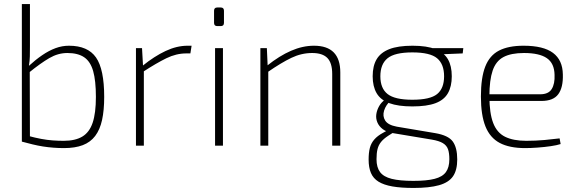

<svg xmlns="http://www.w3.org/2000/svg" viewBox="-20 -720 2862 949"><path d="M321 -494Q414 -494 454.5 -436Q495 -378 495 -241Q495 -175 484.5 -127Q474 -79 450.5 -48Q427 -17 389 -2.5Q351 12 296 12Q271 12 244.5 10Q218 8 192.5 4Q167 0 140.5 -6.5Q114 -13 88 -20L121 -48Q154 -39 183.5 -33.5Q213 -28 240.5 -26Q268 -24 295 -24Q352 -24 387 -45Q422 -66 438 -113.5Q454 -161 454 -241Q454 -321 440.5 -368.5Q427 -416 396 -437Q365 -458 313 -458Q267 -458 224 -433Q181 -408 123 -361L121 -393Q156 -425 189 -447.5Q222 -470 254.5 -482Q287 -494 321 -494ZM128 -700V-492Q128 -463 127.5 -441Q127 -419 123 -395L127 -379L128 -19L88 -20V-700Z M682 -482 687 -393 691 -377V0H652V-482ZM927 -494 921 -456H901Q851 -456 802 -432Q753 -408 687 -365L685 -395Q743 -442 798.5 -468Q854 -494 907 -494Z M1082 -482V0H1043V-482ZM1071 -683Q1087 -683 1087 -667V-607Q1087 -591 1071 -591H1054Q1038 -591 1038 -607V-667Q1038 -683 1054 -683Z M1532 -494Q1662 -494 1662 -362V0H1622V-354Q1622 -409 1598 -433.5Q1574 -458 1523 -458Q1470 -458 1420 -434Q1370 -410 1302 -363L1301 -396Q1361 -444 1418.5 -469Q1476 -494 1532 -494ZM1299 -482 1303 -393 1306 -377V0H1267V-482Z M2019 -494Q2090 -494 2132.5 -477Q2175 -460 2194 -427Q2213 -394 2213 -343Q2213 -293 2194 -259.5Q2175 -226 2132.5 -210Q2090 -194 2018 -194Q1948 -194 1904.5 -210Q1861 -226 1841.5 -259.5Q1822 -293 1822 -343Q1822 -394 1841.5 -427Q1861 -460 1904 -477Q1947 -494 2019 -494ZM2018 -461Q1931 -461 1895.5 -432Q1860 -403 1860 -343Q1860 -283 1896 -255Q1932 -227 2018 -227Q2106 -227 2140.5 -255Q2175 -283 2175 -343Q2175 -403 2140.5 -432Q2106 -461 2018 -461ZM2270 -482 2267 -456 2147 -451 2112 -482ZM1884 -228 1912 -224Q1887 -201 1878.5 -173.5Q1870 -146 1884 -124Q1898 -102 1941 -94L2131 -62Q2196 -51 2218 -20.5Q2240 10 2240 68Q2240 121 2219 151.5Q2198 182 2150 195.5Q2102 209 2024 209Q1962 209 1919.5 201.5Q1877 194 1851 178Q1825 162 1813.5 135Q1802 108 1802 69Q1802 35 1808 11.5Q1814 -12 1830 -30.5Q1846 -49 1874 -64L1921 -90L1949 -81L1899 -49Q1876 -34 1863.5 -18.5Q1851 -3 1846 17Q1841 37 1841 67Q1841 107 1858.5 130.5Q1876 154 1916 164Q1956 174 2023 174Q2089 174 2128 164Q2167 154 2184 130.5Q2201 107 2201 67Q2201 37 2194.5 18Q2188 -1 2169 -12.5Q2150 -24 2114 -30L1922 -62Q1891 -67 1872 -81.5Q1853 -96 1845 -115.5Q1837 -135 1840 -155.5Q1843 -176 1854 -195.5Q1865 -215 1884 -228Z M2568 -494Q2666 -494 2713.5 -458.5Q2761 -423 2762 -352Q2764 -288 2739.5 -254.5Q2715 -221 2656 -221H2376V-254H2650Q2691 -254 2707 -280Q2723 -306 2721 -350Q2720 -407 2683 -432.5Q2646 -458 2570 -458Q2506 -458 2468.5 -438Q2431 -418 2415 -371Q2399 -324 2399 -245Q2399 -161 2417.5 -112.5Q2436 -64 2476.5 -44Q2517 -24 2581 -24Q2628 -24 2671.5 -28Q2715 -32 2746 -36L2751 -8Q2733 -2 2702 2.5Q2671 7 2637 9.5Q2603 12 2576 12Q2498 12 2450 -13.5Q2402 -39 2379.5 -95Q2357 -151 2357 -243Q2357 -336 2378.5 -391Q2400 -446 2446.5 -470Q2493 -494 2568 -494Z"/></svg>

Font: Exo 2 ExtraLight
Style: Regular
Weight: 250
Designer: Natanael Gama
Foundry: Natanael Gama
Version: Version 2.010